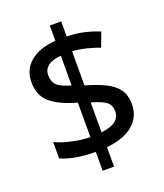

<svg xmlns="http://www.w3.org/2000/svg" viewBox="-148 -858 868 1015"><g transform="rotate(-20 286.0 -350.5)"><path d="M253 -48Q196 -48 144.5 -57Q93 -66 59 -82V-174Q94 -157 148 -144.5Q202 -132 253 -131V-325Q151 -354 105 -395.5Q59 -437 59 -509Q59 -582 111.5 -624.5Q164 -667 253 -673V-759H317V-674Q371 -673 415.5 -662.5Q460 -652 498 -636L468 -556Q434 -569 395.5 -578.5Q357 -588 317 -591V-399Q382 -380 426.5 -358.5Q471 -337 495 -304.5Q519 -272 519 -220Q519 -150 467 -105.5Q415 -61 317 -51V58H253ZM253 -589Q203 -585 179 -565.5Q155 -546 155 -515Q155 -478 176 -457.5Q197 -437 253 -422ZM317 -135Q372 -141 397.5 -161.5Q423 -182 423 -214Q423 -249 400.5 -267.5Q378 -286 317 -303Z"/></g></svg>

Font: Noto Sans Kayah Li Medium
Style: Regular
Weight: 500
Designer: Monotype Design Team, Sérgio Martins
Foundry: Monotype Imaging Inc.
Version: Version 2.002; ttfautohint (v1.8.4.7-5d5b)